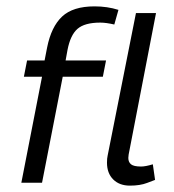

<svg xmlns="http://www.w3.org/2000/svg" viewBox="-20 -574 547 603"><path d="M192 -417 186 -384H313L303 -333H177L112 0H47L112 -333H55L65 -384H120L128 -425Q141 -490 175 -522Q209 -554 277 -554Q317 -554 352 -543L339 -497Q313 -503 295 -503Q246 -503 223.5 -483.5Q201 -464 192 -417ZM460 -58 467 -9Q464 -8 442 0.5Q420 9 388 9Q355 9 335.5 -10.5Q316 -30 316 -63Q316 -77 318 -85L407 -533H470L387 -104Q383 -86 383 -78Q383 -65 391.5 -58Q400 -51 423 -51Q437 -51 460 -58Z"/></svg>

Font: Cambay Devanagari
Style: Italic
Weight: 400
Italic angle: -11°
Designer: Pooja Saxena
Foundry: Pooja Saxena
Version: Version 1.018;PS 001.018;hotconv 1.0.70;makeotf.lib2.5.58329